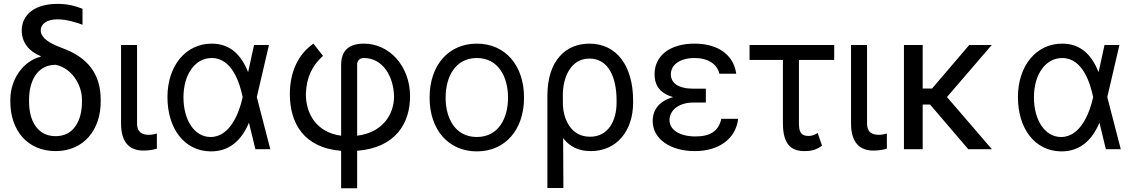

<svg xmlns="http://www.w3.org/2000/svg" viewBox="-20 -781 5938 1005"><path d="M93.8 -621.4C93.8 -558.2 132.1 -511.4 193.2 -487.2V-484.4C106.5 -463.1 34.1 -372.2 34.1 -258.5V-248.6C34.1 -102.3 120.7 9.9 271.3 9.9C419 9.9 507.1 -102.3 507.1 -248.6V-258.5C507.1 -389.2 444.6 -480.1 301.1 -531.2C211.6 -563.9 193.2 -596.6 193.2 -622.2C193.2 -655.5 224.4 -679.7 281.2 -679.7C329.5 -679.7 383.5 -662.6 411.9 -651.3V-735.1C367.9 -752.1 331 -760.7 279.8 -760.7C163.4 -760.7 93.8 -705.3 93.8 -621.4ZM132.1 -248.6V-258.5C132.1 -356.5 174.7 -441.8 271.3 -441.8C355.1 -424.7 409.1 -338.1 409.1 -258.5V-248.6C409.1 -150.6 366.5 -68.2 271.3 -68.2C174.7 -68.2 132.1 -150.6 132.1 -248.6Z M613.6 -545.5V-134.9C613.6 -29.8 663.4 7.1 730.1 7.1C764.2 7.1 786.9 1.4 801.1 -2.8V-82.4C794 -79.5 774.1 -75.3 759.9 -75.3C730.1 -75.3 697.4 -83.8 697.4 -134.9V-545.5Z M1082.4 11.4C1182.9 12.4 1245.7 -49.7 1282.7 -137.8H1283.4L1316.8 0H1394.9L1324.2 -272.7L1387.8 -545.5H1309.7L1278.8 -403.4C1243.6 -490.8 1187.5 -552.6 1088.1 -552.6C952.4 -552.6 856.5 -436.8 856.5 -272.7C856.5 -107.2 945.7 9.9 1082.4 11.4ZM940.3 -271.3C940.3 -392 1001.4 -477.3 1088.1 -477.3C1196.4 -477.3 1235.4 -343 1250 -274.1L1250.4 -272.7L1250 -271.3C1234.4 -199.9 1187.9 -63.9 1082.4 -63.9C997.2 -63.9 940.3 -153.1 940.3 -271.3Z M1765.6 -440.3V-70.7C1636 -87.7 1581 -186.4 1581 -288.4C1583.8 -375 1613.6 -437.5 1670.5 -488.6L1620.7 -552.6C1538.4 -495.7 1497.2 -400.6 1497.2 -288.4C1497.2 -136.7 1569.6 -7.5 1765.6 8.5V204.5H1849.4V8.2C2050.4 -7.5 2126.4 -136 2126.4 -277C2126.4 -434.7 2018.5 -552.6 1884.9 -552.6C1808.2 -552.6 1765.6 -518.5 1765.6 -440.3ZM1849.4 -70.7V-443.2C1849.4 -461.6 1860.8 -477.3 1884.9 -477.3C1981.5 -477.3 2039.8 -384.9 2042.6 -277C2042.6 -182.9 1984 -87.4 1849.4 -70.7Z M2475.9 11.4C2623.6 11.4 2723 -100.9 2723 -269.9C2723 -440.3 2623.6 -552.6 2475.9 -552.6C2328.1 -552.6 2228.7 -440.3 2228.7 -269.9C2228.7 -100.9 2328.1 11.4 2475.9 11.4ZM2312.5 -269.9C2312.5 -379.3 2363.6 -477.3 2475.9 -477.3C2588.1 -477.3 2639.2 -379.3 2639.2 -269.9C2639.2 -160.5 2588.1 -63.9 2475.9 -63.9C2363.6 -63.9 2312.5 -160.5 2312.5 -269.9Z M2845.2 -279.8V203.1H2929L2927.6 -57.9C2961.3 -14.6 3006.7 9.9 3072.4 9.9C3208.8 9.9 3294 -96.6 3294 -244.3V-254.3C3294 -434.7 3208.8 -552.6 3065.3 -552.6C2940.3 -552.6 2845.2 -463.1 2845.2 -279.8ZM2926.1 -281.2C2925.4 -373.6 2965.9 -474.4 3065.3 -474.4C3163.4 -474.4 3207.4 -379.3 3207.4 -254.3V-244.3C3207.4 -147.7 3163.4 -65.3 3068.2 -65.3C2966.3 -65.3 2930 -160.5 2926.5 -228.7Z M3396.3 -147.7C3396.3 -53.3 3489.7 9.9 3616.5 9.9C3745.7 9.9 3831.7 -56.5 3843.8 -159.1H3755.7C3741.5 -96.6 3700.3 -66.8 3620.7 -66.8C3538.4 -66.8 3484.4 -100.9 3484.4 -152C3484.4 -203.5 3532.7 -244.3 3609.4 -244.3H3674.7V-316.8H3609.4C3530.2 -316.8 3491.5 -346.6 3491.5 -392C3491.5 -442.5 3540.1 -477.3 3615.1 -477.3C3688.2 -477.3 3734 -444.2 3745.7 -394.9H3833.8C3820 -493.6 3739.3 -552.6 3615.1 -552.6C3490.8 -552.6 3406.2 -492.9 3406.2 -392C3406.2 -347.7 3422.6 -295.5 3503.6 -272.7C3416.9 -248.9 3396.3 -192.1 3396.3 -147.7Z M4346.6 -545.5H3903.4V-467.3H4078.1V-136.4C4078.1 -31.2 4116.5 9.9 4190.3 9.9C4221.6 9.9 4250 5.7 4282.7 -18.5L4259.9 -85.2C4250 -78.1 4233 -69.6 4215.9 -69.6C4193.2 -69.6 4161.9 -69.6 4161.9 -132.1V-467.3H4346.6Z M4434.7 -545.5V-134.9C4434.7 -29.8 4484.4 7.1 4551.1 7.1C4585.2 7.1 4608 1.4 4622.2 -2.8V-82.4C4615.1 -79.5 4595.2 -75.3 4581 -75.3C4551.1 -75.3 4518.5 -83.8 4518.5 -134.9V-545.5Z M4809.7 -545.5H4711.6V0H4809.7V-233.7H4848.4L5048.3 0H5171.9L4936.8 -273.1L5171.2 -545.5H5053.3L4858.7 -317.5H4809.7Z M5534.1 11.4C5634.6 12.4 5697.4 -49.7 5734.4 -137.8H5735.1L5768.5 0H5846.6L5775.9 -272.7L5839.5 -545.5H5761.4L5730.5 -403.4C5695.3 -490.8 5639.2 -552.6 5539.8 -552.6C5404.1 -552.6 5308.2 -436.8 5308.2 -272.7C5308.2 -107.2 5397.4 9.9 5534.1 11.4ZM5392 -271.3C5392 -392 5453.1 -477.3 5539.8 -477.3C5648.1 -477.3 5687.1 -343 5701.7 -274.1L5702.1 -272.7L5701.7 -271.3C5686.1 -199.9 5639.6 -63.9 5534.1 -63.9C5448.9 -63.9 5392 -153.1 5392 -271.3Z"/></svg>

Font: Magic Ui Pro
Style: Regular
Weight: 400
Designer: Stefan Endress, Andreas Faust
Version: Version 1.000;FEAKit 1.0